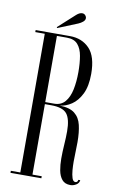

<svg xmlns="http://www.w3.org/2000/svg" viewBox="-92 -869 564 927"><g transform="rotate(10 190.0 -405.5)"><path d="M321 8Q294 8 280 -9Q266 -26 261 -53Q256 -80 256 -110Q256 -144 258.5 -179.2Q261 -214.5 261 -244.5Q261 -304.5 240.8 -330Q220.5 -355.5 163.5 -355.5H132.5V-10H178V0H26.5V-10H73V-690H26.5V-700H195Q253.5 -700 290.5 -661.8Q327.5 -623.5 327.5 -537.5Q327.5 -477.5 308.8 -439.5Q290 -401.5 261.5 -382.5Q233 -363.5 203.5 -361Q253.5 -360 278.2 -340.2Q303 -320.5 311.2 -285.2Q319.5 -250 319.5 -202Q319.5 -178 318.5 -153.8Q317.5 -129.5 317.5 -106.5Q317.5 -87 319.2 -64.8Q321 -42.5 326.2 -26.5Q331.5 -10.5 342.5 -10.5Q353.5 -10.5 355 -23.5H364.5Q363 -8.5 349.2 -0.2Q335.5 8 321 8ZM132.5 -365.5H176Q210 -365.5 229.5 -388.5Q249 -411.5 257 -450Q265 -488.5 265 -535.5Q265 -579 259 -614Q253 -649 235.2 -669.5Q217.5 -690 181.5 -690H132.5ZM127 -727.5 124.5 -731.5 206 -805.5Q221 -819 234.5 -819Q246.5 -819 253 -807.5Q255.5 -803 255.5 -798Q255.5 -788.5 245.8 -780.2Q236 -772 224 -767Z"/></g></svg>

Font: Imbue 100pt Light
Style: Regular
Weight: 300
Designer: Tyler Finck
Foundry: Etcetera Type Company
Version: Version 1.102; ttfautohint (v1.8.3)